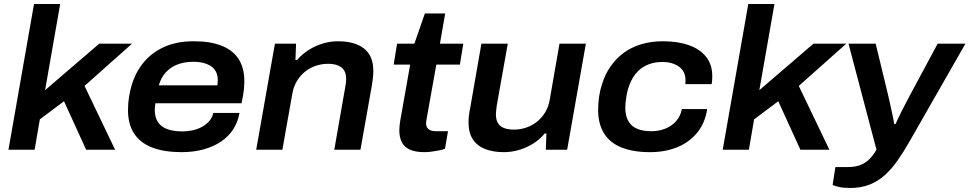

<svg xmlns="http://www.w3.org/2000/svg" viewBox="-20 -744 4817 954"><path d="M22 0 149 -724H279L204 -296L473 -527H636L400 -317L552 0H408L298 -241L178 -151L152 0Z M882 12Q797 12 737.5 -10.5Q678 -33 647 -79.5Q616 -126 616 -197Q616 -230 621 -261.5Q626 -293 634 -320Q654 -387 695.5 -436Q737 -485 798.5 -512Q860 -539 943 -539Q1026 -539 1082 -516.5Q1138 -494 1166 -450Q1194 -406 1194 -340Q1194 -322 1191.5 -296.5Q1189 -271 1180 -231H752Q751 -222 750 -214Q749 -206 749 -199Q749 -161 765 -137Q781 -113 812 -102Q843 -91 887 -91Q910 -91 934.5 -96Q959 -101 980.5 -112Q1002 -123 1018 -140.5Q1034 -158 1040 -183H1170Q1162 -137 1138.5 -101Q1115 -65 1077.5 -40Q1040 -15 990.5 -1.5Q941 12 882 12ZM769 -320H1060Q1061 -328 1061.5 -334.5Q1062 -341 1062 -346Q1062 -378 1046.5 -398Q1031 -418 1003.5 -427.5Q976 -437 941 -437Q896 -437 861.5 -423.5Q827 -410 803.5 -384Q780 -358 769 -320Z M1253 0 1346 -527H1451L1448 -446H1456Q1483 -477 1516.5 -497.5Q1550 -518 1586.5 -528.5Q1623 -539 1659 -539Q1714 -539 1753 -523.5Q1792 -508 1813.5 -475.5Q1835 -443 1835 -391Q1835 -375 1833 -358Q1831 -341 1828 -321L1771 0H1641L1695 -309Q1697 -320 1698.5 -330.5Q1700 -341 1700 -350Q1700 -379 1689 -395.5Q1678 -412 1657.5 -419.5Q1637 -427 1610 -427Q1580 -427 1550.5 -417.5Q1521 -408 1497 -389Q1473 -370 1456 -342.5Q1439 -315 1433 -281L1383 0Z M2090 12Q2044 12 2016.5 -0.5Q1989 -13 1976.5 -37.5Q1964 -62 1964 -97Q1964 -108 1965.5 -120.5Q1967 -133 1969 -146L2018 -423H1936L1953 -527H2039L2091 -677H2192L2166 -527H2282L2265 -423H2148L2101 -160Q2100 -154 2098.5 -145Q2097 -136 2097 -132Q2097 -113 2108.5 -102.5Q2120 -92 2148 -92H2206L2191 -5Q2179 0 2161 3.5Q2143 7 2124 9.5Q2105 12 2090 12Z M2484 12Q2430 12 2390.5 -3.5Q2351 -19 2329.5 -51.5Q2308 -84 2308 -136Q2308 -152 2310 -169.5Q2312 -187 2316 -206L2372 -527H2503L2448 -218Q2447 -206 2445.5 -196Q2444 -186 2444 -177Q2444 -148 2455 -131Q2466 -114 2486.5 -107Q2507 -100 2534 -100Q2564 -100 2593 -109.5Q2622 -119 2646.5 -138Q2671 -157 2688 -184.5Q2705 -212 2711 -246L2760 -527H2891L2798 0H2692L2695 -81H2687Q2661 -50 2627.5 -29.5Q2594 -9 2557.5 1.5Q2521 12 2484 12Z M3210 12Q3126 12 3068.5 -11Q3011 -34 2981.5 -81Q2952 -128 2952 -198Q2952 -233 2957 -265.5Q2962 -298 2972 -328Q2987 -376 3014 -414.5Q3041 -453 3078.5 -481Q3116 -509 3165.5 -524Q3215 -539 3274 -539Q3348 -539 3403 -519.5Q3458 -500 3488.5 -461.5Q3519 -423 3519 -367Q3519 -357 3518.5 -346.5Q3518 -336 3516 -326H3385Q3386 -331 3386 -336.5Q3386 -342 3386 -347Q3386 -375 3372 -394.5Q3358 -414 3332 -425Q3306 -436 3271 -436Q3222 -436 3185.5 -416.5Q3149 -397 3126.5 -361Q3104 -325 3094 -275Q3092 -262 3090.5 -251Q3089 -240 3088 -230Q3087 -220 3087 -208Q3087 -170 3101.5 -143.5Q3116 -117 3145 -104.5Q3174 -92 3216 -92Q3255 -92 3287.5 -105.5Q3320 -119 3341 -144Q3362 -169 3368 -202H3494Q3483 -132 3444 -84.5Q3405 -37 3345 -12.5Q3285 12 3210 12Z M3571 0 3698 -724H3828L3753 -296L4022 -527H4185L3949 -317L4101 0H3957L3847 -241L3727 -151L3701 0Z M4205 190Q4171 190 4149 185Q4127 180 4117 175L4131 86H4193Q4228 86 4253.5 76.5Q4279 67 4298.5 48Q4318 29 4335 0L4196 -527H4331L4391 -279Q4396 -259 4402 -231Q4408 -203 4414 -175.5Q4420 -148 4423 -128H4430Q4433 -135 4441 -152.5Q4449 -170 4460 -191.5Q4471 -213 4482.5 -235Q4494 -257 4503 -274L4639 -527H4777L4498 -39Q4469 12 4439.5 54Q4410 96 4376 126.5Q4342 157 4300 173.5Q4258 190 4205 190Z"/></svg>

Font: Archivo SemiExpanded SemiBold
Style: Italic
Weight: 600
Width: 6
Italic angle: -10°
Designer: Hector Gatti
Foundry: Omnibus-Type
Version: Version 2.001